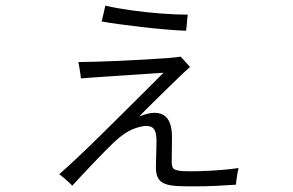

<svg xmlns="http://www.w3.org/2000/svg" viewBox="-20 -602 1040 681"><path d="M611 58Q568 56 550.5 41.5Q533 27 533 -8Q533 -19 533.5 -37Q534 -55 534.5 -72Q535 -89 535 -97Q536 -140 520 -150Q504 -160 472 -151Q447 -144 426.5 -131Q406 -118 383 -96Q368 -82 347.5 -61Q327 -40 305.5 -17.5Q284 5 265.5 25Q247 45 236 57Q233 52 223 43.5Q213 35 203.5 26.5Q194 18 190 16Q213 -4 251 -39.5Q289 -75 333 -118.5Q377 -162 421 -205.5Q465 -249 501.5 -285.5Q538 -322 560 -344Q535 -342 495 -339.5Q455 -337 411 -334Q367 -331 328.5 -328.5Q290 -326 267 -324Q267 -328 265 -340.5Q263 -353 261 -365.5Q259 -378 258 -382Q280 -382 317.5 -383Q355 -384 399.5 -386Q444 -388 488 -390.5Q532 -393 567 -395.5Q602 -398 621 -401Q623 -399 630 -391Q637 -383 644.5 -375Q652 -367 654 -364Q645 -357 624.5 -337.5Q604 -318 577.5 -292Q551 -266 523.5 -239Q496 -212 474 -189Q530 -212 560 -194Q590 -176 590 -116Q590 -97 589.5 -69Q589 -41 589 -28Q589 -10 595.5 -3.5Q602 3 630 5Q653 6 689 5Q725 4 763 1Q801 -2 826 -6Q825 -2 822.5 11Q820 24 818.5 36.5Q817 49 817 53Q789 55 749.5 57Q710 59 672.5 59Q635 59 611 58ZM640 -493Q608 -494 567.5 -497.5Q527 -501 484.5 -506Q442 -511 404 -516Q366 -521 340 -526Q342 -530 344.5 -542Q347 -554 350 -566Q353 -578 353 -582Q392 -573 445 -565.5Q498 -558 552 -554Q606 -550 646 -550Q645 -546 644 -533.5Q643 -521 642 -509Q641 -497 640 -493Z"/></svg>

Font: Zen Kaku Gothic Antique
Style: Regular
Weight: 400
Designer: Yoshimichi Ohira
Foundry: Positype
Version: Version 1.001